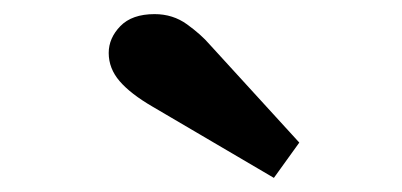

<svg xmlns="http://www.w3.org/2000/svg" viewBox="-20 -823 570 272"><path d="M196 -672Q165 -690 149.5 -708Q134 -726 134 -748Q134 -769 150.5 -786Q167 -803 199 -803Q225 -803 245 -788.5Q265 -774 277 -760L404 -621L368 -571Z"/></svg>

Font: Taviraj Black
Style: Regular
Weight: 900
Designer: Katatrad Team
Foundry: CadsonDemak
Version: Version 1.001